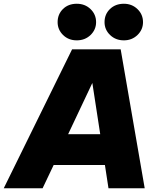

<svg xmlns="http://www.w3.org/2000/svg" viewBox="-47 -1003 843 1023"><path d="M260 -885Q260 -927 288.5 -955Q317 -983 362 -983Q406 -983 435.5 -954.5Q465 -926 465 -885Q465 -845 435.5 -816.5Q406 -788 362 -788Q318 -788 289 -816.5Q260 -845 260 -885ZM510 -885Q510 -927 539 -955Q568 -983 613 -983Q656 -983 685.5 -954.5Q715 -926 715 -885Q715 -845 685.5 -816.5Q656 -788 613 -788Q569 -788 539.5 -816.5Q510 -845 510 -885ZM180 0H-27L337 -740H596L724 0H531L512 -124H239ZM445 -561 316 -288H487Z"/></svg>

Font: Be Vietnam Black
Style: Italic
Weight: 900
Italic angle: -9°
Designer: Lam Bao; Tony Le; Vietanh Nguyen
Foundry: Yellow Type Foundry
Version: Version 5.000